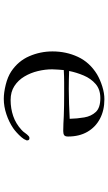

<svg xmlns="http://www.w3.org/2000/svg" viewBox="207 -790 585 1040"><g transform="rotate(90 500.0 -270.5)"><path d="M624 -355Q623 -396 616.5 -434Q610 -472 587 -496.5Q564 -521 512 -521Q465 -521 435.5 -495.5Q406 -470 389.5 -431Q373 -392 365 -352Q389 -351 413.5 -350.5Q438 -350 462 -350Q503 -350 543.5 -351.5Q584 -353 624 -355ZM741 -124Q741 -120 739 -118Q736 -108 724 -94Q712 -80 698 -67.5Q684 -55 675 -49Q641 -26 599 -12Q557 2 516 2Q482 2 439.5 -8.5Q397 -19 368 -38Q311 -76 285 -136Q259 -196 259 -262Q259 -336 288.5 -399.5Q318 -463 383 -503Q412 -520 448.5 -531.5Q485 -543 518 -543Q578 -543 623.5 -519Q669 -495 694.5 -451Q720 -407 720 -346Q720 -330 712.5 -325Q705 -320 690 -320Q670 -320 649.5 -321Q629 -322 609 -323Q581 -324 553 -324.5Q525 -325 496 -325Q462 -325 428 -325Q394 -325 360 -323Q359 -307 357.5 -291.5Q356 -276 356 -260Q356 -222 365.5 -182.5Q375 -143 395 -109.5Q415 -76 446.5 -55.5Q478 -35 522 -35Q568 -35 609 -49Q650 -63 684 -94Q694 -103 701 -113.5Q708 -124 718 -133Q722 -137 729 -137Q741 -137 741 -124Z"/></g></svg>

Font: Kaisei Decol
Style: Regular
Weight: 400
Designer: Font-Kai, 金井和夫
Foundry: KAZUO KANAI
Version: Version 5.003